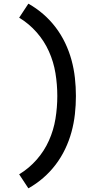

<svg xmlns="http://www.w3.org/2000/svg" viewBox="-20 -861 540 1042"><path d="M134 161 84 85Q137 53 178.5 6Q220 -41 245.5 -98Q271 -155 281 -216.5Q291 -278 291 -340Q291 -402 281 -463.5Q271 -525 245.5 -582Q220 -639 178.5 -686Q137 -733 84 -765L134 -841Q177 -817 214.5 -784.5Q252 -752 282 -712.5Q312 -673 333.5 -628Q355 -583 368 -535.5Q381 -488 386.5 -438.5Q392 -389 392 -340Q392 -291 386.5 -241.5Q381 -192 368 -144.5Q355 -97 333.5 -52Q312 -7 282 32.5Q252 72 214.5 104.5Q177 137 134 161Z"/></svg>

Font: Iosevka SS18 Semibold
Style: Regular
Weight: 600
Monospace: yes
Designer: Belleve Invis
Foundry: Belleve Invis
Version: Version 25.1.1; ttfautohint (v1.8.4)